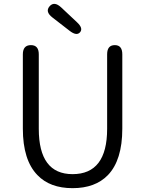

<svg xmlns="http://www.w3.org/2000/svg" viewBox="-20 -967 756 1000"><path d="M175 -55Q99 -133 99 -297V-684Q99 -732 141 -732Q182 -732 182 -684V-296Q182 -60 358 -60Q538 -60 538 -296V-684Q538 -732 578 -732Q617 -732 617 -684V-297Q617 -133 542 -55Q476 13 358 13Q240 13 175 -55ZM397 -799Q379 -778 342 -807L253 -876Q214 -906 238 -934Q262 -962 298 -929L380 -852Q415 -820 397 -799Z"/></svg>

Font: Resource Han Rounded KR Normal
Style: Regular
Weight: 350
Designer: Cyano Hao (round all glyphs); Ryoko NISHIZUKA 西塚涼子 (kana, bopomofo & ideographs); Paul D. Hunt (Latin, Greek & Cyrillic)
Foundry: Cyano Hao
Version: 0.990